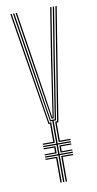

<svg xmlns="http://www.w3.org/2000/svg" viewBox="-91 -840 445 880"><g transform="rotate(-10 132.0 -400.0)"><path d="M128.5 0V-124.2H67.2V-129.8H128.5V-173.2H67.2V-178.8H128.5V-284.2H118.2L73.8 -563.5L36.5 -800H42.5L79.8 -563.5L122.2 -289.8H141L183.5 -563.5L221.8 -800H227.8L189.5 -563.5L146 -284.2H134.8V-178.8H196V-173.2H134.8V-129.8H196V-124.2H134.8V0ZM116.2 0V-113.8H67.2V-119.2H122.5V0ZM140.8 0V-119.2H196V-113.8H147V0ZM67.2 -135V-140.2H116.2V-162.8H67.2V-168.2H122.5V-135ZM140.8 -135V-168.2H196V-162.8H147V-140.2H196V-135ZM67.2 -184V-189.5H116.2V-273.5H109L24.2 -800H30.2L113.5 -279H122.5V-184ZM127 -295.2 85.5 -563.5 48.8 -800H54.8L91.5 -563.5L131.2 -300.8H132.8L171.8 -563.5L209.5 -800H215.5L177.8 -563.5L137.2 -295.2ZM140.8 -184V-279H150L234 -800H240L155 -273.5H147V-189.5H196V-184Z"/></g></svg>

Font: Big Shoulders Inline Display Thin ExtraLight
Style: Regular
Weight: 250
Version: Version 2.002